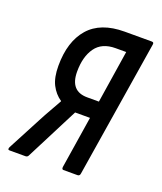

<svg xmlns="http://www.w3.org/2000/svg" viewBox="-106 -552 520 618"><g transform="rotate(20 154.0 -243.0)"><path d="M-2 0Q-6 0 -6.5 -3Q-7 -6 -5 -10L55 -124Q67 -147 78 -166Q89 -185 100 -205V-206Q78 -221 65.5 -245.5Q53 -270 53 -310Q53 -393 93.5 -439.5Q134 -486 216 -486H309Q317 -486 315 -477L240 -9Q239 0 231 0H183Q177 0 178 -9L206 -187H155L62 -5Q59 0 53 0ZM175 -246H215L243 -426H207Q160 -426 138 -395Q116 -364 116 -313Q116 -246 175 -246Z"/></g></svg>

Font: Sofia Sans Extra Condensed
Style: Italic
Weight: 400
Italic angle: -9°
Designer: Botio Nikoltchev, Ani Petrova
Foundry: lettersoup
Version: Version 4.101; ttfautohint (v1.8.4.7-5d5b)